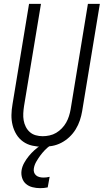

<svg xmlns="http://www.w3.org/2000/svg" viewBox="-20 -755 540 998"><path d="M202 8Q174 8 147.5 2Q121 -4 100 -19Q79 -34 65.5 -56Q52 -78 45.5 -104Q39 -130 39.5 -157.5Q40 -185 45 -213L131 -735H193L105 -204Q102 -185 101 -166Q100 -147 103 -129.5Q106 -112 114 -96Q122 -80 135 -68.5Q148 -57 165.5 -52Q183 -47 202 -47Q219 -47 237.5 -51Q256 -55 272 -64.5Q288 -74 301.5 -88Q315 -102 324 -118Q333 -134 338.5 -151.5Q344 -169 347 -186L437 -735H499L407 -177Q403 -153 395 -129Q387 -105 373.5 -83Q360 -61 341 -43Q322 -25 299 -13Q276 -1 251 3.5Q226 8 202 8ZM189 223Q168 223 148.5 218Q129 213 115 201Q101 189 95 170Q89 151 92 131Q95 111 105.5 92Q116 73 129.5 56.5Q143 40 159 25.5Q175 11 194 -1L205 -8H244L243 0Q227 11 213.5 25Q200 39 189 54Q178 69 168.5 85.5Q159 102 156 120Q154 131 157 140.5Q160 150 167.5 156.5Q175 163 185.5 165.5Q196 168 206 168Q214 168 222 167Q230 166 238 164L228 219Q219 221 209 222Q199 223 189 223Z"/></svg>

Font: Iosevka Curly Light
Style: Italic
Weight: 300
Italic angle: -9°
Monospace: yes
Designer: Belleve Invis
Foundry: Belleve Invis
Version: Version 22.1.2; ttfautohint (v1.8.4)